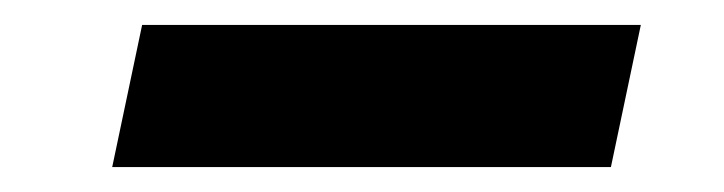

<svg xmlns="http://www.w3.org/2000/svg" viewBox="-20 -385 581 154"><path d="M94 -365H494L470 -251H70Z"/></svg>

Font: Decalotype ExtraBold Italic
Style: Regular
Weight: 800
Italic angle: -12°
Designer: Alfredo Marco Pradil
Foundry: Alfredo Marco Pradil
Version: Version 1.0